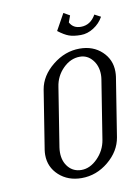

<svg xmlns="http://www.w3.org/2000/svg" viewBox="-78 -717 554 769"><g transform="rotate(-10 199.0 -332.0)"><path d="M63.5 -116.7Q63.5 -126 64.9 -136.2L103 -376Q112.3 -430.7 162.8 -471.4Q213.4 -512.2 272.9 -512.2Q327.6 -512.2 363 -479Q398.4 -445.8 398.4 -396.5Q398.4 -386.2 397 -376L358.9 -136.2Q349.6 -80.6 300.8 -40.3Q252 0 191.9 0Q136.7 0 100.1 -33.4Q63.5 -66.9 63.5 -116.7ZM123.5 -116.2Q123.5 -79.6 143.8 -55.9Q164.1 -32.2 196.8 -32.2Q231.9 -32.2 262.5 -63.2Q293 -94.2 299.8 -136.2L337.9 -376Q339.4 -385.3 339.4 -394.5Q339.4 -430.7 319.1 -455.3Q298.8 -480 268.1 -480Q230.5 -480 200 -449.7Q169.4 -419.4 163.1 -376L125 -136.2Q123.5 -126 123.5 -116.2ZM196.8 -597.2 233.9 -664.1 258.8 -649.9 249 -623Q262.2 -597.2 293.9 -597.2Q333 -597.2 355 -636.2L379.9 -623Q365.7 -597.2 340.3 -581.1Q314.9 -564.9 288.1 -564.9Q258.8 -564.9 240.2 -571.5Q221.7 -578.1 196.8 -597.2Z"/></g></svg>

Font: Gawaa
Style: Italic
Weight: 400
Designer: T. Christopher White
Version: Version 1.0